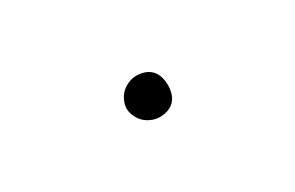

<svg xmlns="http://www.w3.org/2000/svg" viewBox="-26 -1070 152 99"><g transform="rotate(15 50.0 -1020.5)"><path d="M38 -1020Q38 -1017 39.5 -1014Q41 -1011 44 -1009.5Q47 -1008 50 -1008Q53 -1008 56 -1009.5Q59 -1011 61 -1014Q63 -1017 63 -1020Q63 -1023 61 -1026Q59 -1029 56 -1031Q53 -1033 50 -1033Q47 -1033 44 -1031Q41 -1029 39.5 -1026Q38 -1023 38 -1020Z"/></g></svg>

Font: Linefont Thin
Style: Regular
Weight: 100
Monospace: yes
Version: Version 3.002;gftools[0.9.33]